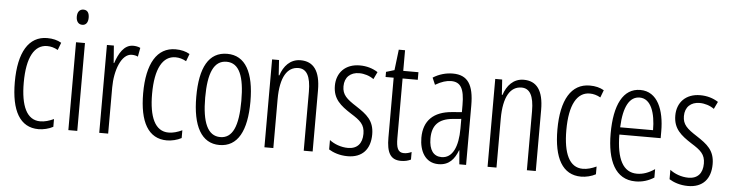

<svg xmlns="http://www.w3.org/2000/svg" viewBox="-46 -940 4404 1158"><g transform="rotate(5 2156.0 -361.0)"><path d="M211 10C239 10 274 2 299 -12V-59C271 -46 244 -38 217 -38C135 -38 98 -122 98 -262C98 -416 143 -494 220 -494C242 -494 264 -488 285 -476L302 -521C278 -535 250 -542 216 -542C104 -542 44 -441 44 -261C44 -88 98 10 211 10Z M419 -732C394 -732 382 -713 382 -686C382 -659 395 -640 419 -640C442 -640 454 -658 454 -686C454 -713 444 -732 419 -732ZM445 -532H391V0H445Z M736 -541C681 -541 650 -485 631 -427H628L620 -532H578V0H632V-279C632 -383 670 -486 733 -486C747 -486 761 -483 770 -478L780 -532C765 -539 750 -541 736 -541Z M988 10C1016 10 1051 2 1076 -12V-59C1048 -46 1021 -38 994 -38C912 -38 875 -122 875 -262C875 -416 920 -494 997 -494C1019 -494 1041 -488 1062 -476L1079 -521C1055 -535 1027 -542 993 -542C881 -542 821 -441 821 -261C821 -88 875 10 988 10Z M1470 -267C1470 -443 1416 -542 1306 -542C1194 -542 1142 -445 1142 -268C1142 -91 1197 10 1306 10C1417 10 1470 -90 1470 -267ZM1196 -268C1196 -416 1229 -494 1306 -494C1384 -494 1415 -413 1415 -267C1415 -112 1381 -38 1307 -38C1231 -38 1196 -117 1196 -268Z M1750 -542C1687 -542 1648 -496 1630 -440H1626L1620 -532H1578V0H1632V-295C1632 -431 1674 -494 1741 -494C1790 -494 1816 -452 1816 -357V0H1870V-370C1870 -488 1828 -542 1750 -542Z M2219 -134C2219 -218 2173 -252 2109 -294C2048 -333 2021 -357 2021 -408C2021 -463 2056 -495 2109 -495C2140 -495 2172 -485 2197 -467L2218 -511C2187 -531 2150 -542 2109 -542C2020 -542 1969 -485 1969 -407C1969 -327 2015 -290 2080 -248C2138 -212 2166 -189 2166 -133C2166 -74 2136 -40 2080 -40C2038 -40 1996 -56 1968 -78V-21C1994 -5 2033 10 2082 10C2171 10 2219 -44 2219 -134Z M2419 -38C2382 -38 2372 -67 2372 -126V-486H2464V-532H2372V-657H2334L2319 -532L2269 -517V-486H2318V-123C2318 -35 2340 10 2405 10C2430 10 2448 5 2465 -3V-49C2452 -43 2436 -38 2419 -38Z M2672 -542C2630 -542 2588 -530 2552 -507L2570 -465C2607 -487 2639 -496 2665 -496C2722 -496 2746 -459 2746 -358V-315L2686 -310C2577 -301 2516 -245 2516 -140C2516 -61 2551 10 2632 10C2697 10 2729 -31 2749 -84H2751L2758 0H2799V-360C2799 -485 2762 -542 2672 -542ZM2746 -274V-216C2746 -106 2714 -34 2647 -34C2599 -34 2571 -70 2571 -141C2571 -220 2610 -261 2692 -269Z M3101 -542C3038 -542 2999 -496 2981 -440H2977L2971 -532H2929V0H2983V-295C2983 -431 3025 -494 3092 -494C3141 -494 3167 -452 3167 -357V0H3221V-370C3221 -488 3179 -542 3101 -542Z M3496 10C3524 10 3559 2 3584 -12V-59C3556 -46 3529 -38 3502 -38C3420 -38 3383 -122 3383 -262C3383 -416 3428 -494 3505 -494C3527 -494 3549 -488 3570 -476L3587 -521C3563 -535 3535 -542 3501 -542C3389 -542 3329 -441 3329 -261C3329 -88 3383 10 3496 10Z M3807 -542C3703 -542 3651 -438 3651 -265C3651 -102 3702 10 3825 10C3867 10 3904 -2 3937 -23V-74C3900 -49 3866 -37 3830 -37C3746 -37 3705 -115 3704 -263H3954V-305C3954 -432 3912 -542 3807 -542ZM3807 -496C3876 -496 3904 -410 3904 -307H3705C3710 -435 3747 -496 3807 -496Z M4280 -134C4280 -218 4234 -252 4170 -294C4109 -333 4082 -357 4082 -408C4082 -463 4117 -495 4170 -495C4201 -495 4233 -485 4258 -467L4279 -511C4248 -531 4211 -542 4170 -542C4081 -542 4030 -485 4030 -407C4030 -327 4076 -290 4141 -248C4199 -212 4227 -189 4227 -133C4227 -74 4197 -40 4141 -40C4099 -40 4057 -56 4029 -78V-21C4055 -5 4094 10 4143 10C4232 10 4280 -44 4280 -134Z"/></g></svg>

Font: Noto Sans Display Condensed Light
Style: Regular
Weight: 300
Width: 3
Designer: Monotype Design Team
Foundry: Monotype Imaging Inc.
Version: Version 1.900